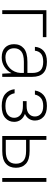

<svg xmlns="http://www.w3.org/2000/svg" viewBox="792 -1338 552 2175"><g transform="rotate(90 1067.5 -250.0)"><path d="M95 -500H400V-460H139V0H95Z M630 6Q558 6 519 -31.5Q480 -69 480 -134Q480 -203 527 -244Q574 -285 680 -285H806V-340Q806 -404 776 -434Q746 -464 680 -464Q617 -464 587.5 -438.5Q558 -413 554 -370H510Q514 -431 555.5 -468.5Q597 -506 680 -506Q850 -506 850 -340V0H814L808 -105Q782 -53 735 -23.5Q688 6 630 6ZM630 -36Q665 -36 696.5 -49Q728 -62 752 -85.5Q776 -109 790 -140Q804 -171 806 -207V-245H680Q597 -245 561.5 -215Q526 -185 526 -134Q526 -89 553 -62.5Q580 -36 630 -36Z M1180 -506Q1261 -506 1303 -467.5Q1345 -429 1345 -370Q1345 -333 1326 -303.5Q1307 -274 1270 -257Q1315 -240 1337.5 -208Q1360 -176 1360 -135Q1360 -74 1315 -34Q1270 6 1180 6Q1090 6 1043.5 -34.5Q997 -75 990 -140H1036Q1044 -93 1077.5 -64.5Q1111 -36 1180 -36Q1249 -36 1281.5 -64Q1314 -92 1314 -135Q1314 -178 1281.5 -206Q1249 -234 1180 -234H1125V-276H1180Q1240 -276 1269.5 -302.5Q1299 -329 1299 -370Q1299 -411 1269.5 -437.5Q1240 -464 1180 -464Q1120 -464 1089.5 -437.5Q1059 -411 1051 -370H1005Q1013 -429 1056 -467.5Q1099 -506 1180 -506Z M1520 -500H1564V-310H1690Q1788 -310 1834 -268.5Q1880 -227 1880 -155Q1880 -83 1834 -41.5Q1788 0 1690 0H1520ZM1564 -270V-40H1690Q1767 -40 1800.5 -70Q1834 -100 1834 -155Q1834 -210 1800.5 -240Q1767 -270 1690 -270ZM1996 -500H2040V0H1996Z"/></g></svg>

Font: Retni Sans Light
Style: Regular
Weight: 300
Designer: Vitaly Kuzmin
Foundry: ParaType Ltd.
Version: Version 1.00;March 2, 2019;FontCreator 11.5.0.2425 64-bit; t